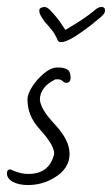

<svg xmlns="http://www.w3.org/2000/svg" viewBox="-35 -510 322 552"><path d="M45 22Q20 22 2.5 13Q-15 4 -15 -12Q-15 -23 -5 -23Q-6 -23 11 -16.5Q28 -10 47 -10Q105 -10 120 -64Q126 -87 78 -140Q44 -177 44 -224Q44 -240 58 -261.5Q72 -283 92 -299.5Q112 -316 130 -316Q162 -316 166 -300Q167 -297 167.5 -294Q168 -291 168 -288Q168 -272 156 -272Q149 -272 145 -277Q140 -282 131 -282Q129 -282 126 -282Q123 -282 121 -280Q85 -262 80 -230Q76 -202 123 -152Q165 -107 165 -68Q165 -25 121 1Q87 22 45 22ZM93 -448Q88 -455 83 -463.5Q78 -472 78 -479Q78 -486 84 -488Q90 -490 92 -490Q101 -490 110 -480Q127 -462 135.5 -450Q144 -438 153 -424Q185 -443 203 -455Q221 -467 239 -482Q248 -490 257 -490Q267 -490 267 -480Q267 -471 256 -462Q248 -455 241 -449.5Q234 -444 223 -435Q190 -410 171 -399.5Q152 -389 141 -389H139Q134 -389 131 -394Q124 -411 114.5 -423Q105 -435 93 -448Z"/></svg>

Font: Square Peg
Style: Regular
Weight: 400
Designer: Robert E. Leuschke
Foundry: Robert E. Leuschke
Version: Version 1.010; ttfautohint (v1.8.4.7-5d5b)